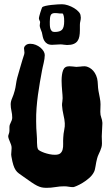

<svg xmlns="http://www.w3.org/2000/svg" viewBox="-20 -882 528 913"><path d="M466.8 -298.8V-293Q466.8 -279.3 465.3 -263.4Q463.9 -247.6 463.9 -233.9Q463.9 -225.6 464.4 -217Q464.8 -208.5 464.8 -200.2Q464.8 -189.9 462.4 -181.4Q460 -172.9 456.5 -164.8Q453.1 -156.7 449 -148.2Q444.8 -139.6 441.9 -128.9Q439.5 -120.1 437.7 -111.1Q436 -102.1 434.6 -93.3Q433.1 -84.5 431.4 -76.9Q429.7 -69.3 426.8 -64Q418.9 -48.3 403.8 -35.2Q388.7 -22 372.8 -12.5Q356.9 -2.9 344.2 2.4Q331.5 7.8 328.1 7.8Q317.4 7.8 306.9 5.9Q296.4 3.9 285.2 3.9Q264.6 3.9 243.4 7.6Q222.2 11.2 201.2 11.2Q188 11.2 178 9Q168 6.8 156.2 1Q144.5 -4.9 129.2 -15.4Q113.8 -25.9 89.8 -43Q78.1 -51.3 69.6 -57.4Q61 -63.5 54.7 -72.8Q48.3 -82 43.5 -97.2Q38.6 -112.3 34.2 -138.2Q34.2 -140.6 33.7 -142.6Q33.2 -144.5 33.2 -147Q33.2 -154.8 34.2 -162.4Q35.2 -169.9 35.2 -178.2Q35.2 -186.5 32.7 -193.6Q30.3 -200.7 27.3 -207.5Q24.4 -214.4 22 -220.7Q19.5 -227.1 19 -233.9Q19 -237.8 22 -245.6Q24.9 -253.4 24.9 -261.2V-277.8Q24.9 -284.2 26.9 -289.6Q28.8 -294.9 31.5 -300Q34.2 -305.2 36.1 -310.8Q38.1 -316.4 38.1 -323.2Q38.1 -338.9 34.4 -354.7Q30.8 -370.6 30.8 -386.2Q30.8 -399.4 37.6 -414.8Q44.4 -430.2 49.8 -450.2Q53.7 -464.4 55.9 -480.7Q58.1 -497.1 62 -512.2Q67.4 -533.2 73.7 -553.2Q80.1 -573.2 86.9 -598.1Q89.4 -607.9 92.8 -616.5Q96.2 -625 96.2 -631.8Q96.2 -637.2 95.2 -642.3Q94.2 -647.5 94.2 -651.9Q94.2 -659.7 102.1 -666.7Q109.9 -673.8 124 -673.8Q137.7 -673.8 150.1 -668.7Q162.6 -663.6 172.1 -655.8Q181.6 -647.9 187.3 -638.4Q192.9 -628.9 192.9 -620.1Q192.9 -612.3 191.4 -602.3Q189.9 -592.3 187.7 -582.5Q185.5 -572.8 183.3 -563.7Q181.2 -554.7 180.2 -548.8Q174.8 -520.5 169.7 -490.7Q164.6 -460.9 160.4 -430.4Q156.2 -399.9 153.8 -368.4Q151.4 -336.9 151.9 -305.2Q151.9 -272.9 154.8 -240.2Q155.8 -232.4 155.8 -222.7Q155.8 -212.9 156 -203.1Q156.2 -193.4 157.2 -185.1Q158.2 -176.8 161.1 -171.9Q163.1 -168.5 171.1 -164.1Q179.2 -159.7 190.9 -155.5Q202.6 -151.4 215.8 -148.7Q229 -146 241.2 -146Q258.8 -146 266.8 -152.8Q274.9 -159.7 277.8 -171.1Q280.8 -182.6 280.3 -197.5Q279.8 -212.4 280.8 -228Q281.7 -246.6 285.4 -264.2Q289.1 -281.7 288.1 -295.9Q287.1 -314 281.7 -336.2Q276.4 -358.4 274.9 -381.8Q274.9 -390.1 276.4 -398.7Q277.8 -407.2 277.8 -415Q277.8 -421.4 277.1 -430.7Q276.4 -439.9 275.4 -450.9Q274.4 -461.9 273.7 -473.9Q272.9 -485.8 272.9 -498Q272.9 -528.8 280 -547.9Q287.1 -566.9 309.1 -566.9Q316.4 -566.9 325.2 -565.9Q334 -564.9 342.8 -564Q351.1 -564 361.8 -565.4Q372.6 -566.9 382.8 -566.9Q389.2 -566.9 397.9 -563.5Q406.7 -560.1 415.3 -553.2Q423.8 -546.4 430.9 -535.2Q438 -523.9 441.9 -508.8Q444.8 -495.6 445.3 -480Q445.8 -464.4 448.2 -450.2Q451.2 -433.6 454.6 -417Q458 -400.4 458 -386.2Q458 -377 457.5 -367.9Q457 -358.9 457 -350.1Q457 -334.5 461.4 -323.5Q465.8 -312.5 466.8 -298.8ZM363.3 -805.7Q363.3 -804.2 363.8 -802.2Q364.3 -800.3 364.3 -798.8Q364.3 -789.6 362.1 -781.2Q359.9 -772.9 359.9 -763.7V-738.8Q359.9 -722.2 357.4 -709Q355 -695.8 348.4 -686.8Q341.8 -677.7 329.8 -672.9Q317.9 -668 298.8 -668Q292 -668 283.7 -669.4Q275.4 -670.9 267.1 -670.9Q256.3 -670.9 246.8 -669.9Q237.3 -668.9 228 -668.9Q213.4 -668.9 204.8 -674.1Q196.3 -679.2 191.2 -687.5Q186 -695.8 183.6 -706.3Q181.2 -716.8 179.2 -727.5Q175.8 -735.8 172.4 -745.4Q168.9 -754.9 168.9 -760.7Q168.9 -765.1 169.9 -769.5Q170.9 -773.9 170.9 -777.8Q169.9 -780.8 167.5 -785.9Q165 -791 165 -795.9Q165 -798.3 167 -805.7Q168.9 -813 171.4 -821.3Q173.8 -829.6 176.5 -836.9Q179.2 -844.2 180.2 -846.7Q183.6 -851.1 196.5 -854Q209.5 -856.9 224.9 -858.6Q240.2 -860.4 254.4 -861.1Q268.6 -861.8 274.9 -861.8Q288.1 -861.8 303.5 -856.7Q318.8 -851.6 332.3 -843.5Q345.7 -835.4 354.5 -825.4Q363.3 -815.4 363.3 -805.7ZM283.2 -805.7Q280.8 -814 279.8 -815.9Q278.8 -817.9 274.9 -817.9H264.2Q258.8 -818.8 252.7 -819.3Q246.6 -819.8 241.2 -819.8Q225.6 -819.8 221.2 -809.8Q216.8 -799.8 216.8 -778.8Q216.8 -771.5 217 -762.9Q217.3 -754.4 219.2 -747.1Q221.2 -739.7 225.8 -734.9Q230.5 -730 239.3 -730Q265.1 -730 275.1 -740.7Q285.2 -751.5 285.2 -780.8Q285.2 -789.1 284.7 -795.4Q284.2 -801.8 283.2 -805.7Z"/></svg>

Font: Freckle Face
Style: Regular
Weight: 400
Designer: Astigmatic (AOETI)
Foundry: Astigmatic (AOETI)
Version: Version 1.000